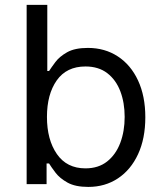

<svg xmlns="http://www.w3.org/2000/svg" viewBox="-20 -747 661 779"><path d="M88.1 0V-727.3H171.9V-458.8H179Q188.2 -473 204.7 -495.2Q221.2 -517.4 252.3 -535Q283.4 -552.6 336.6 -552.6Q405.5 -552.6 458.1 -518.1Q510.7 -483.7 540.1 -420.5Q569.6 -357.2 569.6 -271.3Q569.6 -184.7 540.1 -121.3Q510.7 -57.9 458.5 -23.3Q406.2 11.4 338.1 11.4Q285.5 11.4 253.9 -6.2Q222.3 -23.8 205.3 -46.3Q188.2 -68.9 179 -83.8H169V0ZM170.5 -272.7Q170.5 -180 210.8 -122Q251.1 -63.9 326.7 -63.9Q379.3 -63.9 414.6 -91.8Q449.9 -119.7 467.9 -167.1Q485.8 -214.5 485.8 -272.7Q485.8 -330.3 468.2 -376.6Q450.6 -422.9 415.3 -450.1Q380 -477.3 326.7 -477.3Q250 -477.3 210.2 -420.8Q170.5 -364.3 170.5 -272.7Z"/></svg>

Font: Inter Alia
Style: Regular
Weight: 400
Designer: Rasmus Andersson (Latin, Greek, Cyrillic etc.) and Evan from Shavian.info (Shavian, old style figures)
Foundry: Shavian.info
Version: Version 0.001;git-37ab20767